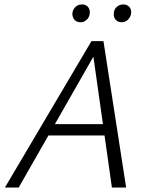

<svg xmlns="http://www.w3.org/2000/svg" viewBox="-20 -843 670 863"><path d="M483 0 395 -622H419L64 0H2L391 -658H445L547 0ZM163 -234 191 -285H467L482 -234ZM342 -743Q329 -743 320.5 -749Q312 -755 308 -765.5Q304 -776 306 -788Q309 -803 320.5 -813Q332 -823 348 -823Q361 -823 369 -817.5Q377 -812 381 -802.5Q385 -793 383 -780Q381 -765 369.5 -754Q358 -743 342 -743ZM527 -743Q515 -743 506 -749Q497 -755 493.5 -765.5Q490 -776 492 -788Q494 -803 506 -813Q518 -823 534 -823Q546 -823 554.5 -817.5Q563 -812 567 -802.5Q571 -793 569 -780Q566 -765 554.5 -754Q543 -743 527 -743Z"/></svg>

Font: Ysabeau Infant Light
Style: Italic
Weight: 300
Italic angle: -12°
Designer: Christian Thalmann (Catharsis Fonts)
Version: Version 2.001;gftools[0.9.30]; featfreeze: ss01,ss02,lnum